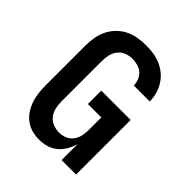

<svg xmlns="http://www.w3.org/2000/svg" viewBox="-206 -873 1012 1012"><g transform="rotate(45 300.0 -367.5)"><path d="M251 8Q224 8 197.5 1Q171 -6 149.5 -22Q128 -38 112.5 -61Q97 -84 88.5 -109.5Q80 -135 76.5 -161.5Q73 -188 73 -215V-520Q73 -550 78.5 -579.5Q84 -609 97.5 -636Q111 -663 132.5 -684.5Q154 -706 181 -719.5Q208 -733 238 -738Q268 -743 298 -743Q326 -743 353.5 -739Q381 -735 407 -724Q433 -713 454.5 -695Q476 -677 491 -653Q506 -629 513.5 -602Q521 -575 521 -547H402Q402 -567 394.5 -586Q387 -605 372 -618Q357 -631 337.5 -636.5Q318 -642 298 -642Q275 -642 253 -633.5Q231 -625 216.5 -606.5Q202 -588 197 -565.5Q192 -543 192 -520V-215Q192 -192 197.5 -169Q203 -146 217.5 -128Q232 -110 254 -101.5Q276 -93 299 -93Q322 -93 343 -102Q364 -111 377.5 -129.5Q391 -148 395.5 -170.5Q400 -193 400 -215V-307H300V-407H519V0H411V-120Q404 -93 390 -68.5Q376 -44 354.5 -26Q333 -8 306 0Q279 8 251 8Z"/></g></svg>

Font: Iosevka Aile
Style: Bold
Weight: 700
Designer: Belleve Invis
Foundry: Belleve Invis
Version: Version 28.0.1; ttfautohint (v1.8.4)